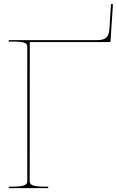

<svg xmlns="http://www.w3.org/2000/svg" viewBox="-20 -966 602 986"><path d="M25 -760V-752.5H45C111 -752.5 120 -742.5 120 -727V-35.5C120 -21 113.5 -7.5 45 -7.5H25V0H227.5V-7.5H207.5C139 -7.5 132.5 -21 132.5 -35.5L133 -750H542.5C546 -750 547.5 -753 547.5 -754.5L560 -944.5L550 -945.5L542 -818.5C539 -774.5 522.5 -760 478.5 -760Z"/></svg>

Font: Znikomit
Style: Regular
Weight: 100
Designer: gluk
Foundry: gluk
Version: Version 0.55